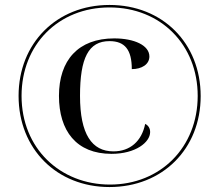

<svg xmlns="http://www.w3.org/2000/svg" viewBox="-20 -745 885 775"><path d="M422 10C636 10 790 -144 790 -357C790 -571 636 -725 422 -725C208 -725 55 -570 55 -358C55 -144 209 10 422 10ZM424 0C223 0 67 -146 67 -358C67 -565 216 -715 422 -715C629 -715 778 -564 778 -358C778 -151 628 0 424 0ZM430 -124C528 -124 586 -171 586 -212C586 -228 578 -239 566 -245C552 -175 505 -134 438 -134C351 -134 303 -203 303 -358C303 -511 337 -579 422 -579C484 -579 512 -544 512 -466C552 -466 583 -485 583 -517C583 -562 522 -590 441 -590C296 -590 218 -502 218 -358C218 -217 288 -124 430 -124Z"/></svg>

Font: Noto Serif Display
Style: Bold
Weight: 700
Designer: Monotype Design Team
Foundry: Monotype Imaging Inc.
Version: Version 2.009